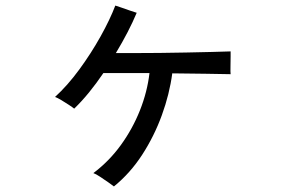

<svg xmlns="http://www.w3.org/2000/svg" viewBox="-20 -594 1040 691"><path d="M390 77Q384 72 369.5 62Q355 52 340 42Q325 32 316 29Q373 -14 415 -72Q457 -130 483.5 -196.5Q510 -263 518 -331H352Q327 -294 300.5 -261.5Q274 -229 247 -203Q241 -208 228 -216.5Q215 -225 201 -233.5Q187 -242 178 -245Q223 -286 265.5 -344Q308 -402 342 -463Q376 -524 395 -574Q402 -572 417.5 -566.5Q433 -561 449 -555.5Q465 -550 472 -548Q444 -481 397 -403Q423 -403 464.5 -403Q506 -403 554 -403.5Q602 -404 650.5 -405Q699 -406 741 -407Q783 -408 810 -409Q810 -406 810 -401.5Q810 -397 810 -391Q810 -375 809.5 -355Q809 -335 810 -327Q780 -328 722.5 -328.5Q665 -329 600 -330Q590 -255 562.5 -179.5Q535 -104 492 -37.5Q449 29 390 77Z"/></svg>

Font: Zen Kaku Gothic Antique Medium
Style: Regular
Weight: 500
Designer: Yoshimichi Ohira
Foundry: Positype
Version: Version 1.002